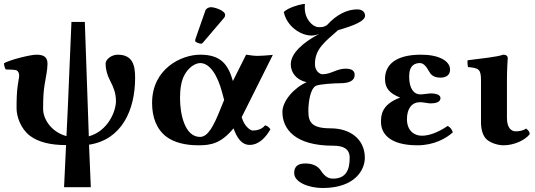

<svg xmlns="http://www.w3.org/2000/svg" viewBox="-29 -718 2682 962"><path d="M54 -175C54 -134 75 -72 122 -37C162 -7 222 9 302 9L292 220H426C423 151 420 77 417 7C581 -18 648 -166 648 -328C648 -387 638 -444 561 -444C529 -444 500 -420 500 -399C500 -372 508 -341 524 -311C540 -281 552 -250 552 -212C552 -159 511 -61 416 -35L396 -608H329C321 -439 313 -205 304 -36C224 -58 187 -125 187 -172C187 -226 189 -263 195 -297C200 -330 209 -366 209 -399C209 -432 190 -444 154 -444C121 -444 17 -417 -9 -401C-9 -391 -5 -376 0 -370C13 -369 46 -370 55 -365C61 -362 67 -352 67 -341C67 -326 63 -316 60 -291C55 -258 54 -220 54 -175Z M974 -444C880 -444 733 -374 733 -202C733 -131 755 -70 806 -32C844 -4 900 10 965 10C1030 10 1079 0 1141 -75C1158 -28 1181 8 1222 8C1268 8 1302 -29 1326 -70C1318 -82 1309 -88 1299 -90C1282 -68 1254 -64 1237 -64C1226 -64 1195 -84 1182 -131L1338 -443C1309 -440 1275 -438 1261 -438C1249 -438 1236 -439 1204 -444L1138 -312C1114 -395 1078 -444 974 -444ZM1094 -217 1074 -168C1042 -89 1014 -32 973 -32C897 -32 873 -146 873 -226C873 -272 879 -311 894 -340C915 -381 950 -402 974 -402C1021 -402 1061 -344 1085 -251ZM1028 -682C1017 -682 1004 -676 1000 -665L950 -522C949 -519 949 -514 949 -513C949 -506 971 -499 979 -499C983 -499 987 -503 990 -507L1094 -629C1098 -634 1099 -639 1099 -644C1099 -664 1048 -682 1028 -682Z M1723 73C1723 130 1707 177 1639 177C1607 177 1590 154 1576 133C1564 117 1542 101 1501 101C1457 101 1445 122 1445 149C1445 197 1522 224 1587 224C1753 224 1799 130 1799 73C1799 -21 1725 -75 1628 -75C1531 -75 1516 -107 1516 -162C1516 -208 1526 -274 1554 -288C1572 -297 1652 -301 1675 -301C1722 -301 1748 -314 1748 -343C1748 -363 1734 -374 1702 -374C1659 -374 1629 -346 1587 -346C1572 -346 1549 -363 1549 -397C1549 -472 1597 -507 1665 -567C1750 -591 1800 -614 1800 -639C1800 -661 1782 -671 1761 -671C1711 -671 1658 -646 1609 -592C1592 -582 1587 -582 1567 -582C1539 -582 1498 -621 1498 -678C1498 -685 1498 -692 1499 -698H1490C1466 -694 1414 -679 1393 -658C1406 -590 1474 -540 1532 -540C1542 -540 1554 -542 1570 -548C1491 -506 1428 -452 1428 -396C1428 -357 1452 -319 1507 -306C1444 -278 1386 -212 1386 -157C1386 -73 1447 12 1640 12C1691 12 1723 27 1723 73Z M2010 -121C2010 -175 2035 -206 2076 -206C2089 -206 2118 -200 2127 -200C2166 -200 2178 -212 2178 -227C2178 -241 2160 -250 2128 -250C2120 -250 2090 -245 2077 -245C2046 -245 2021 -272 2021 -335C2021 -393 2052 -402 2075 -402C2094 -402 2108 -383 2119 -363C2129 -345 2141 -329 2179 -329C2199 -329 2226 -337 2226 -369C2226 -413 2170 -444 2081 -444C1947 -444 1900 -389 1900 -322C1900 -276 1923 -250 1976 -229C1880 -194 1880 -137 1880 -106C1880 -54 1917 10 2063 10C2144 10 2206 -24 2240 -55C2235 -69 2227 -81 2214 -87C2164 -53 2120 -38 2084 -38C2048 -38 2010 -62 2010 -121Z M2511 -127V-321C2511 -371 2515 -427 2515 -427C2515 -438 2506 -444 2492 -444C2464 -433 2383 -425 2314 -416C2312 -410 2314 -388 2316 -382C2371 -377 2381 -371 2381 -314V-105C2381 -70 2390 -36 2411 -18C2434 1 2470 10 2494 10C2549 10 2605 -18 2625 -46C2625 -58 2619 -64 2607 -74C2594 -64 2574 -60 2555 -60C2533 -60 2511 -77 2511 -127Z"/></svg>

Font: Libertinus Serif
Style: Bold
Weight: 700
Designer: Philipp H. Poll, Khaled Hosny
Foundry: Caleb Maclennan
Version: Version 7.050;RELEASE